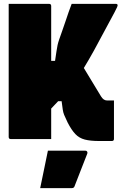

<svg xmlns="http://www.w3.org/2000/svg" viewBox="-20 -720 640 994"><path d="M25 -700H234Q245 -700 245 -689V-405H265Q270 -437 272.5 -455Q275 -473 278 -486.5Q281 -500 286.5 -516Q292 -532 302 -560Q315 -596 322 -618Q329 -640 335.5 -658Q342 -676 351 -700H580Q589 -700 589 -692Q589 -690 586.5 -683.5Q584 -677 572 -654.5Q560 -632 533 -582Q495 -510 466.5 -458.5Q438 -407 414 -368Q436 -331 458.5 -294.5Q481 -258 503 -221Q516 -200 533 -200H570V-1Q570 10 559 10H493Q448 10 419 2.5Q390 -5 370 -26Q350 -47 330 -86Q317 -113 312 -125.5Q307 -138 305 -152Q303 -166 299 -196H281Q265 -179 245 -158V0H36Q25 0 25 -11ZM228 60H422Q428 60 431 64.5Q434 69 432 75Q414 122 399.5 158Q385 194 366 244Q365 248 361.5 251Q358 254 351 254H188Q199 200 208 157.5Q217 115 228 60Z"/></svg>

Font: Recursive Mn Lnr St XBk
Style: Regular
Weight: 1000
Monospace: yes
Version: Version 1.079;hotconv 1.0.112;makeotfexe 2.5.65598; ttfautoh